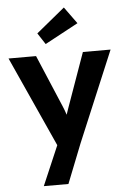

<svg xmlns="http://www.w3.org/2000/svg" viewBox="-65 -843 738 1119"><g transform="rotate(-5 303.5 -283.5)"><path d="M145 230 244 -1 5 -529H166L295 -224Q305 -201 314 -173Q317 -183 321 -194Q325 -205 329 -217L440 -529H602L380 0L289 230ZM228 -594 185 -660 352 -797 423 -699Z"/></g></svg>

Font: Lexend Deca SemiBold
Style: Regular
Weight: 600
Designer: Bonnie Shaver-Troup, Thomas Jockin
Foundry: Lexend
Version: Version 1.008; ttfautohint (v1.8.4.7-5d5b)